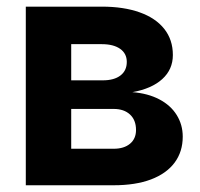

<svg xmlns="http://www.w3.org/2000/svg" viewBox="-20 -550 595 570"><path d="M56.6 -530.3H282.2Q347.2 -530.3 394.5 -513.4Q441.9 -496.6 467.5 -464.4Q493.2 -432.1 493.2 -386.7Q493.2 -343.8 461.7 -315.2Q430.2 -286.6 373 -276.4Q418.9 -272.9 452.9 -255.1Q486.8 -237.3 504.6 -208.5Q522.5 -179.7 522.5 -144.5Q522.5 -99.6 498.3 -67.1Q474.1 -34.7 428.2 -17.3Q382.3 0 317.4 0H56.6ZM383.8 -164.1Q383.8 -193.4 366 -210Q348.1 -226.6 317.4 -226.6H191.4V-108.4H317.4Q348.1 -108.4 366 -123.3Q383.8 -138.2 383.8 -164.1ZM356.4 -366.2Q356.4 -391.1 336.7 -405Q316.9 -418.9 282.2 -418.9H191.4V-311.5H285.2Q318.8 -311.5 337.6 -325.9Q356.4 -340.3 356.4 -366.2Z"/></svg>

Font: Pretendard JP
Style: Bold
Weight: 700
Designer: Base glyphs from Inter by Rasmus Andersson; Hangeul glyphs from Noto Sans CJK(Source Han Sans) by Jang Soo-young and Kan
Foundry: Kil Hyung-jin
Version: Version 1.309